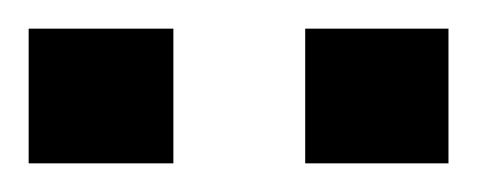

<svg xmlns="http://www.w3.org/2000/svg" viewBox="-20 -712 333 134"><path d="M0 -598V-692H101V-598ZM193 -598V-692H293V-598Z"/></svg>

Font: Saira SemiCondensed SemiBold
Style: Regular
Weight: 600
Width: 4
Designer: Hector Gatti with collaboration of the Omnibus-Type team
Foundry: Omnibus-Type
Version: Version 1.101